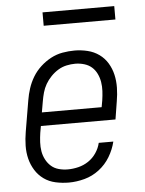

<svg xmlns="http://www.w3.org/2000/svg" viewBox="-52 -750 604 800"><g transform="rotate(-5 250.0 -350.0)"><path d="M204 8Q176 8 148.5 2Q121 -4 99.5 -19.5Q78 -35 64 -57.5Q50 -80 43.5 -106Q37 -132 37.5 -160.5Q38 -189 43 -218L65 -348Q69 -373 77 -397.5Q85 -422 98.5 -444.5Q112 -467 132 -485.5Q152 -504 175.5 -516.5Q199 -529 224.5 -533.5Q250 -538 275 -538Q302 -538 329 -531.5Q356 -525 377.5 -509.5Q399 -494 412.5 -471.5Q426 -449 432 -423Q438 -397 437.5 -368.5Q437 -340 432 -312L420 -237H108L103 -209Q100 -189 99 -169.5Q98 -150 101 -132Q104 -114 112.5 -97.5Q121 -81 134.5 -69Q148 -57 166.5 -52Q185 -47 204 -47Q226 -47 248.5 -52.5Q271 -58 290.5 -71Q310 -84 323.5 -104Q337 -124 342 -146H403Q395 -113 377 -83Q359 -53 331 -31.5Q303 -10 269.5 -1Q236 8 204 8ZM117 -293H367L372 -321Q375 -341 376 -360Q377 -379 374 -397.5Q371 -416 363 -432.5Q355 -449 342 -460.5Q329 -472 310.5 -477.5Q292 -483 273 -483Q255 -483 236.5 -479Q218 -475 201.5 -465Q185 -455 171 -440.5Q157 -426 147.5 -409.5Q138 -393 133 -375Q128 -357 125 -339ZM156 -652V-708H456V-652Z"/></g></svg>

Font: Iosevka Slab Light Oblique
Style: Regular
Weight: 300
Italic angle: -9°
Monospace: yes
Designer: Belleve Invis
Foundry: Belleve Invis
Version: Version 11.1.1; ttfautohint (v1.8.3)